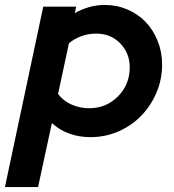

<svg xmlns="http://www.w3.org/2000/svg" viewBox="-67 -548 706 777"><path d="M-47 209 108 -521H241L236 -495Q264 -511 294.5 -519.5Q325 -528 357 -528Q406 -528 449 -509.5Q492 -491 522.5 -459Q553 -427 571 -382.5Q589 -338 589 -287Q589 -226 566 -172.5Q543 -119 504 -79Q465 -39 412 -16Q359 7 299 7Q253 7 213 -7.5Q173 -22 143 -50L87 209ZM322 -412Q291 -412 263 -402Q235 -392 212 -373L168 -168Q187 -141 221 -125.5Q255 -110 294 -110Q363 -110 410.5 -158Q458 -206 458 -275Q458 -333 419.5 -372.5Q381 -412 322 -412Z"/></svg>

Font: Red Hat Display
Style: Bold Italic
Weight: 700
Italic angle: -12°
Designer: Pentagram / MCKL
Foundry: Pentagram / MCKL
Version: Version 1.003; Red Hat Display Bold Italic